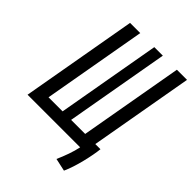

<svg xmlns="http://www.w3.org/2000/svg" viewBox="-242 -807 1080 1080"><g transform="rotate(45 298.0 -267.5)"><path d="M393.6 0H439.5C431.2 42.5 411.6 95.7 391.6 140.6L467.8 157.2C497.6 93.3 522.5 -18.6 527.8 -73.2H486.8L596.2 -693.4H515.6L406.2 -73.2H294.4L403.8 -693.4H335.9L226.6 -73.2H114.7L224.1 -693.4H143.1L21 0Z"/></g></svg>

Font: Cascadia Mono NF SemiLight
Style: Italic
Weight: 350
Italic angle: -10°
Monospace: yes
Designer: Aaron Bell
Foundry: Saja Typeworks
Version: Version 2404.023